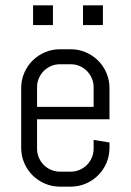

<svg xmlns="http://www.w3.org/2000/svg" viewBox="-20 -696 494 726"><path d="M394 -137.2Q394 -106.9 382.6 -80.1Q371.1 -53.2 351.1 -33.2Q331.1 -13.2 304.2 -1.7Q277.3 9.8 247.1 9.8H207Q176.8 9.8 149.9 -1.7Q123 -13.2 103 -33.2Q83 -53.2 71.5 -80.1Q60.1 -106.9 60.1 -137.2V-362.8Q60.1 -393.1 71.5 -419.9Q83 -446.8 103 -466.8Q123 -486.8 149.9 -498.3Q176.8 -509.8 207 -509.8H247.1Q277.3 -509.8 304.2 -498.3Q331.1 -486.8 351.1 -466.8Q371.1 -446.8 382.6 -419.9Q394 -393.1 394 -362.8V-245.1H120.1V-133.8Q120.1 -115.7 127 -99.9Q133.8 -84 145.5 -72.3Q157.2 -60.5 173.1 -53.7Q189 -46.9 207 -46.9H247.1Q265.1 -46.9 281 -53.7Q296.9 -60.5 308.6 -72.3Q320.3 -84 327.1 -99.9Q334 -115.7 334 -133.8V-167L394 -157.2V-137.2ZM334 -366.2Q334 -384.3 327.1 -400.1Q320.3 -416 308.6 -427.7Q296.9 -439.5 281 -446.3Q265.1 -453.1 247.1 -453.1H207Q189 -453.1 173.1 -446.3Q157.2 -439.5 145.5 -427.7Q133.8 -416 127 -400.1Q120.1 -384.3 120.1 -366.2V-292H334ZM105 -601.1V-675.8H180.2V-601.1ZM293.9 -601.1V-675.8H369.1V-601.1Z"/></svg>

Font: Abel
Style: Regular
Weight: 400
Designer: Matthew Desmond
Foundry: Matthew Desmond
Version: Version 1.002